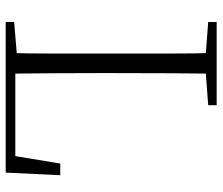

<svg xmlns="http://www.w3.org/2000/svg" viewBox="-72 -690 763 658"><g transform="rotate(90 309.0 -361.5)"><path d="M56 0V-29L188 -40H198V0ZM162 0Q164 -83 164 -165.5Q164 -248 164 -330V-390Q164 -474 164 -557.5Q164 -641 162 -723H233Q232 -641 231.5 -555Q231 -469 231 -369V-313Q231 -244 231.5 -163.5Q232 -83 233 0ZM198 0V-33H542L512 -12L541 -187H581L572 0ZM56 -694V-723H341V-694L207 -684H188Z"/></g></svg>

Font: Noto Serif SC ExtraLight
Style: Regular
Weight: 200
Designer: Ryoko NISHIZUKA 西塚涼子 (kana & ideographs); Frank Grießhammer (Latin, Greek & Cyrillic); Wenlong ZHANG 张文龙 (bopomofo); San
Foundry: Adobe
Version: Version 2.002-H1;hotconv 1.1.0;makeotfexe 2.6.0